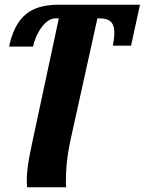

<svg xmlns="http://www.w3.org/2000/svg" viewBox="-20 -556 615 816"><path d="M95 240H262C260 236 260 225 260 214C260 164 264 110 281 33L394 -478H402C451 -478 466 -456 466 -416C466 -398 462 -374 460 -364V-362H537L575 -536H236C138 -536 55 -512 21 -369L19 -358H120C132 -412 171 -478 215 -478H230L121 31C98 133 93 183 94 214C94 221 95 233 95 240Z"/></svg>

Font: Noto Serif SemiCondensed Extra
Style: Italic
Weight: 800
Width: 4
Italic angle: -12°
Designer: Monotype Design Team
Foundry: Monotype Imaging Inc.
Version: Version 1.901